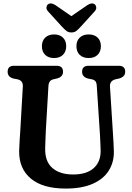

<svg xmlns="http://www.w3.org/2000/svg" viewBox="-20 -1083 770 1118"><path d="M562 -300 543.5 -583Q542.5 -601.5 535.8 -609.8Q529 -618 515.5 -621L493 -625.5Q458 -635 458 -665Q458 -700 495.5 -700H671.5Q709 -700 709 -665Q709 -636 674 -626L652 -621Q617.5 -612 620.5 -577L638 -300.5Q640 -275 641 -251Q642 -227 643 -201Q644 -138 613.2 -89.2Q582.5 -40.5 519.8 -12.8Q457 15 362.5 15Q229.5 15 160 -42.8Q90.5 -100.5 91.5 -203Q92 -224.5 94.2 -262.2Q96.5 -300 98.5 -328.5L113 -580Q114.5 -613.5 82.5 -621L59.5 -625.5Q24.5 -634 24.5 -665Q24.5 -700 62 -700H309.5Q347 -700 347 -665Q347 -635.5 312 -626L290 -621Q263.5 -614.5 262 -581.5L247 -325Q245.5 -292.5 244.5 -266.2Q243.5 -240 243 -219Q241.5 -142.5 285 -104.8Q328.5 -67 406 -67Q485 -67 526.2 -104.5Q567.5 -142 566 -208Q565 -240 564 -260.2Q563 -280.5 562 -300ZM295 -745Q262.5 -745 243.2 -763.5Q224 -782 224 -814Q224 -845.5 243.2 -864Q262.5 -882.5 295 -882.5Q327.5 -882.5 346.5 -864Q365.5 -845.5 365.5 -814Q365.5 -782.5 346.5 -763.8Q327.5 -745 295 -745ZM496 -745Q463.5 -745 444.2 -763.5Q425 -782 425 -814Q425 -845.5 444.2 -864Q463.5 -882.5 496 -882.5Q529.5 -882.5 548.5 -864Q567.5 -845.5 567.5 -814Q567.5 -782.5 548.5 -763.8Q529.5 -745 496 -745ZM451 -928.5Q437 -913 425.2 -903.5Q413.5 -894 396 -894Q378 -894 366.2 -903.5Q354.5 -913 340 -928.5L260.5 -1016Q249.5 -1028 250.5 -1039.2Q251.5 -1050.5 258 -1056.5Q275 -1071 303 -1053L395.5 -989L488.5 -1053Q516.5 -1071 533 -1056.5Q539.5 -1050.5 540.5 -1039.2Q541.5 -1028 530.5 -1016Z"/></svg>

Font: Fraunces 72pt SuperSoft SemiBold
Style: Regular
Weight: 600
Version: Version 1.000;[b76b70a41]